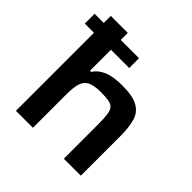

<svg xmlns="http://www.w3.org/2000/svg" viewBox="-191 -903 1063 1063"><g transform="rotate(45 340.5 -371.5)"><path d="M85 0V-611H13V-688H85V-743H218V-688H361V-611H218V-447H227Q250 -482 292 -499Q334 -516 403 -516Q486 -516 526.5 -492.5Q567 -469 580 -423.5Q593 -378 593 -311V0H460V-270Q460 -317 456 -344.5Q452 -372 440.5 -385Q429 -398 406 -402Q383 -406 344 -406Q287 -406 260.5 -390Q234 -374 226 -342Q218 -310 218 -263V0Z"/></g></svg>

Font: Saira Expanded SemiBold
Style: Regular
Weight: 600
Width: 7
Designer: Hector Gatti with collaboration of the Omnibus-Type team
Foundry: Omnibus-Type
Version: Version 1.100; ttfautohint (v1.8.3)